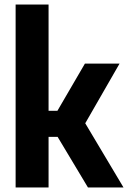

<svg xmlns="http://www.w3.org/2000/svg" viewBox="-20 -828 566 848"><path d="M49 0V-808H194.5V-338.5H233.5L355 -547H508L356.5 -283.5L525.5 0H368.5L234.5 -223.5H194.5V0Z"/></svg>

Font: Encode Sans Condensed Condensed
Style: Bold
Weight: 700
Width: 3
Designer: Multiple Designers
Foundry: Impallari Type
Version: Version 3.000; ttfautohint (v1.8.3) -l 8 -r 50 -G 200 -x 14 